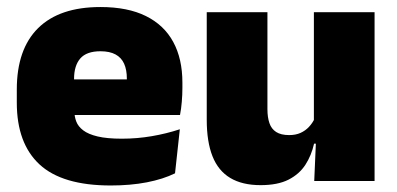

<svg xmlns="http://www.w3.org/2000/svg" viewBox="-20 -528 1158 560"><path d="M303 13Q161.5 13 95.2 -48.5Q29 -110 29 -228.5V-267Q29 -384.5 91.2 -446Q153.5 -507.5 273 -507.5Q352.5 -507.5 405.5 -481.2Q458.5 -455 485.2 -405.8Q512 -356.5 512 -287V-271.5Q512 -251.5 510.2 -230.8Q508.5 -210 505 -192.5H346.5Q348.5 -223 349.2 -250Q350 -277 350 -298.5Q350 -324.5 342 -342.2Q334 -360 317 -369.2Q300 -378.5 273 -378.5Q232.5 -378.5 214.2 -357.5Q196 -336.5 196 -298V-253.5L197 -234.5V-203.5Q197 -188 202.5 -173.5Q208 -159 222.8 -147.8Q237.5 -136.5 264.8 -130Q292 -123.5 335.5 -123.5Q380 -123.5 422.5 -130.8Q465 -138 504.5 -151L490.5 -22.5Q456 -5.5 408.2 3.8Q360.5 13 303 13ZM122.5 -192.5V-296.5H469.5V-192.5Z M760 -492.5V-209.5Q760 -186 765.8 -169Q771.5 -152 785.5 -143Q799.5 -134 823.5 -134Q842.5 -134 856.8 -140.5Q871 -147 881.2 -158Q891.5 -169 897.5 -182L924.5 -109H896Q888.5 -75 870.8 -47.5Q853 -20 821.5 -4Q790 12 740 12Q686.5 12 651.5 -9Q616.5 -30 599.8 -72.2Q583 -114.5 583 -179V-492.5ZM1072.5 -492.5V0H896.5L902 -126.5L895.5 -144.5V-492.5Z"/></svg>

Font: Anek Bangla Medium ExtraBold
Style: Regular
Weight: 800
Version: Version 1.003